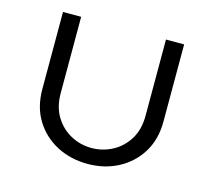

<svg xmlns="http://www.w3.org/2000/svg" viewBox="-82 -606 784 715"><g transform="rotate(15 310.5 -248.5)"><path d="M311 13Q246 13 193 -14.5Q140 -42 108.5 -92.5Q77 -143 77 -213V-510H147V-216Q147 -162 170.5 -124.5Q194 -87 231 -67.5Q268 -48 310 -48Q353 -48 390.5 -68Q428 -88 451 -125.5Q474 -163 474 -216V-510H544V-213Q544 -143 512.5 -92.5Q481 -42 428.5 -14.5Q376 13 311 13Z"/></g></svg>

Font: MuseoModerno Light
Style: Regular
Weight: 300
Designer: Pablo Cosgaya, Héctor Gatti, Marcela Romero, and the Authors of The MuseoModerno Project.
Foundry: Omnibus-Type Team
Version: Version 1.001